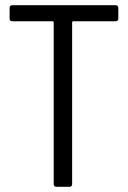

<svg xmlns="http://www.w3.org/2000/svg" viewBox="-20 -720 494 740"><path d="M426 -700H27C21 -700 17 -696 17 -690V-648C17 -642 21 -638 27 -638H183C185 -638 187 -636 187 -634V-10C187 -4 191 0 197 0H248C254 0 258 -4 258 -10V-634C258 -636 260 -638 262 -638H426C432 -638 436 -642 436 -648V-690C436 -696 432 -700 426 -700Z"/></svg>

Font: Barlow Semi Condensed
Style: Regular
Weight: 400
Width: 4
Designer: Jeremy Tribby
Foundry: Tribby Type
Version: Version 1.422;hotconv 1.0.109;makeotfexe 2.5.65596